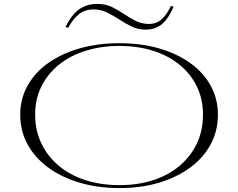

<svg xmlns="http://www.w3.org/2000/svg" viewBox="-20 -943 1213 978"><path d="M589 -723Q699 -723 790.5 -696.5Q882 -670 949.5 -621.5Q1017 -573 1053.5 -506Q1090 -439 1090 -359Q1090 -277 1053.5 -208.5Q1017 -140 949.5 -90Q882 -40 790.5 -12.5Q699 15 589 15Q478 15 385.5 -12.5Q293 -40 225 -90Q157 -140 120 -208.5Q83 -277 83 -359Q83 -439 120 -506Q157 -573 225 -621.5Q293 -670 385.5 -696.5Q478 -723 589 -723ZM589 -709Q494 -709 415 -684Q336 -659 279 -612.5Q222 -566 190.5 -502Q159 -438 159 -359Q159 -279 190.5 -213Q222 -147 279 -99Q336 -51 415 -25.5Q494 0 589 0Q683 0 761 -25.5Q839 -51 895.5 -99Q952 -147 983 -212.5Q1014 -278 1014 -359Q1014 -438 983 -502Q952 -566 895.5 -612.5Q839 -659 761 -684Q683 -709 589 -709ZM721 -792Q684 -792 651.5 -807.5Q619 -823 588 -843.5Q557 -864 525 -879.5Q493 -895 457 -895Q413 -895 382.5 -871Q352 -847 327 -801L314 -806Q332 -843 354 -869Q376 -895 406 -909Q436 -923 476 -923Q517 -923 549.5 -907.5Q582 -892 612 -871.5Q642 -851 672.5 -836Q703 -821 739 -821Q777 -821 803.5 -845Q830 -869 851 -913L864 -909Q848 -871 828 -844.5Q808 -818 782 -805Q756 -792 721 -792Z"/></svg>

Font: Kalnia Expanded ExtraLight
Style: Regular
Weight: 250
Width: 7
Designer: Frida Medrano
Foundry: Frida Medrano
Version: Version 1.105